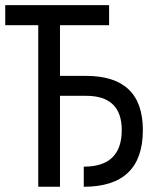

<svg xmlns="http://www.w3.org/2000/svg" viewBox="-21 -713 627 733"><path d="M298.8 0V-76.7Q443.8 -76.7 443.8 -216.3Q443.8 -347.2 307.6 -347.2H208V0H125V-616.7H-1V-693.4H395.5V-616.7H208V-423.3H307.6Q524.4 -423.3 524.4 -216.3Q524.4 0 298.8 0Z"/></svg>

Font: Cascadia Mono NF SemiLight
Style: Regular
Weight: 350
Monospace: yes
Designer: Aaron Bell
Foundry: Saja Typeworks
Version: Version 2404.023; ttfautohint (v1.8.4)